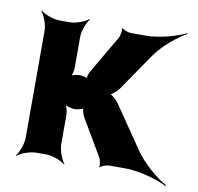

<svg xmlns="http://www.w3.org/2000/svg" viewBox="-71 -640 780 755"><g transform="rotate(10 319.0 -262.5)"><path d="M275 -171 361 -25C366 -16 371 5 367 11L371 13C374 7 395 0 405 0H470C525 0 600 21 637 41L638 37C602 18 542 -32 511 -78L394 -249C387 -259 365 -279 356 -279V-275C365 -275 387 -295 394 -305L497 -455C527 -498 584 -545 619 -563L617 -566C582 -548 512 -528 459 -528H399C389 -528 368 -535 365 -541L361 -539C365 -533 360 -511 356 -503L268 -352C263 -344 256 -324 259 -318L263 -320C260 -326 238 -330 230 -330C218 -330 197 -325 191 -319L194 -316C200 -322 205 -343 205 -355V-478C205 -502 219 -539 231 -552L229 -554C216 -542 179 -528 155 -528H113C89 -528 52 -542 39 -554L37 -552C49 -539 63 -502 63 -478V-50C63 -26 49 11 37 24L39 26C52 14 89 0 113 0H155C179 0 216 14 229 26L231 24C219 11 205 -26 205 -50V-167C205 -180 199 -203 192 -210L190 -208C197 -201 220 -195 233 -195C242 -195 266 -200 270 -206L266 -208C263 -202 271 -179 275 -171Z"/></g></svg>

Font: Asimov
Style: Edge
Weight: 500
Designer: Google
Version: Version 2.000980: 2014